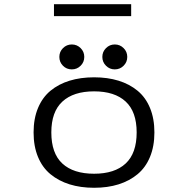

<svg xmlns="http://www.w3.org/2000/svg" viewBox="-20 -878 890 909"><path d="M235.5 -858H601V-801.5H235.5ZM320 -549.5Q295 -549.5 278 -566.8Q261 -584 261 -608.5Q261 -633 278.2 -650.2Q295.5 -667.5 320 -667.5Q344.5 -667.5 361.8 -650.2Q379 -633 379 -608.5Q379 -584 361.8 -566.8Q344.5 -549.5 320 -549.5ZM565.2 -566.8Q548 -549.5 523.5 -549.5Q499 -549.5 481.8 -566.8Q464.5 -584 464.5 -608.5Q464.5 -633 481.8 -650.2Q499 -667.5 523.5 -667.5Q548 -667.5 565.2 -650.2Q582.5 -633 582.5 -608.5Q582.5 -584 565.2 -566.8ZM541.2 -5.2Q489.5 11 425.5 11Q361.5 11 309.5 -5.2Q257.5 -21.5 219 -53.2Q180.5 -85 159.8 -135.2Q139 -185.5 139 -251Q139 -316.5 160 -366.8Q181 -417 219.2 -448.5Q257.5 -480 309.5 -496Q361.5 -512 425.5 -512Q489.5 -512 541.2 -496Q593 -480 631.2 -448.5Q669.5 -417 690.2 -366.8Q711 -316.5 711 -251Q711 -185.5 690.2 -135.2Q669.5 -85 631.2 -53.2Q593 -21.5 541.2 -5.2ZM425.5 -55.5Q523 -55.5 575 -104Q627 -152.5 627 -251Q627 -349 575 -397.2Q523 -445.5 425.5 -445.5Q328 -445.5 275.5 -397.2Q223 -349 223 -251Q223 -152 275.2 -103.8Q327.5 -55.5 425.5 -55.5Z"/></svg>

Font: League Mono Wide Light
Style: Regular
Weight: 300
Width: 8
Designer: Tyler Finck
Foundry: The League of Moveable Type / Tyler Finck
Version: Version 2.210